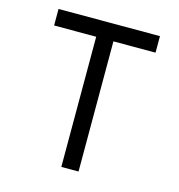

<svg xmlns="http://www.w3.org/2000/svg" viewBox="-105 -792 825 885"><g transform="rotate(15 308.0 -350.0)"><path d="M266.8 0V-621.2H66V-700H550V-621.2H349V0Z"/></g></svg>

Font: Overpass Mono Light
Style: Regular
Weight: 300
Monospace: yes
Designer: Delve Withrington, Dave Bailey
Foundry: Delve Fonts LLC
Version: Version 4.000